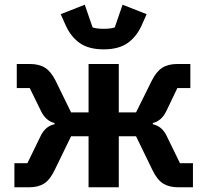

<svg xmlns="http://www.w3.org/2000/svg" viewBox="-20 -793 878 813"><path d="M41 -102H96L153 -219Q173 -259 211 -267V-272Q174 -281 154 -322L106 -420H51V-522H107Q146 -522 171 -506Q196 -490 215 -452L281 -317H355V-522H483V-317H556L623 -452Q642 -490 667 -506Q692 -522 730 -522H786V-420H731L684 -322Q664 -281 627 -272V-267Q665 -259 685 -219L742 -102H797V0H734Q696 0 670.5 -16Q645 -32 625 -74L556 -216H483V0H355V-216H281L212 -74Q192 -32 167 -16Q142 0 104 0H41ZM419 -584Q356 -584 318 -610.5Q280 -637 258 -686L237 -733L339 -773L372 -677Q380 -674 393 -672.5Q406 -671 419 -671Q432 -671 445 -672.5Q458 -674 466 -677L499 -773L601 -733L580 -686Q558 -637 520 -610.5Q482 -584 419 -584Z"/></svg>

Font: IBM Plex Sans SmBld
Style: Regular
Weight: 600
Designer: Mike Abbink, Paul van der Laan, Pieter van Rosmalen
Foundry: Bold Monday
Version: Version 3.005